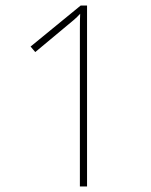

<svg xmlns="http://www.w3.org/2000/svg" viewBox="-20 -677 549 697"><path d="M296 0H270V-508Q270 -541 270 -572.5Q270 -604 271 -627Q260 -615 249 -605.5Q238 -596 222 -583L108 -488L91 -508L273 -657H296Z"/></svg>

Font: Noto Sans Telugu SemiCondensed Thin
Style: Regular
Weight: 100
Width: 4
Designer: Jelle Bosma - Monotype Design Team
Foundry: Monotype Imaging Inc.
Version: Version 2.005; ttfautohint (v1.8.4.7-5d5b)